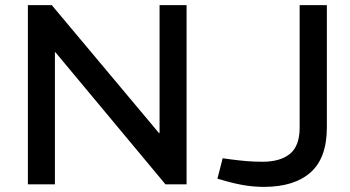

<svg xmlns="http://www.w3.org/2000/svg" viewBox="-20 -720 1367 750"><path d="M88.9 0V-700H182.2L601.3 -199.9H603.3V-700H708.8V0H626.3L196.5 -515.8H194.5V0ZM1010.8 10Q977.2 10 942 4.9Q906.8 -0.2 864.2 -12.1L829.3 -22L849.8 -101.8L883.4 -97.2Q915.9 -93 943.6 -90.6Q971.2 -88.2 1005.6 -88.2Q1075.1 -88.2 1112.8 -119.2Q1150.5 -150.3 1150.5 -221.6V-700H1256.8V-222.1Q1256.8 -102.8 1193 -46.4Q1129.2 10 1010.8 10Z"/></svg>

Font: REM Medium
Style: Regular
Weight: 500
Designer: Octavio Pardo
Foundry: Ashler Design
Version: Version 1.005;gftools[0.9.28]